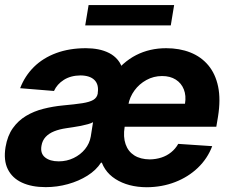

<svg xmlns="http://www.w3.org/2000/svg" viewBox="-24 -748 924 778"><path d="M570.8 10.7Q495.1 10.3 443.6 -22.7Q392.1 -55.7 380.9 -116.7L429.7 -438Q472.7 -496.6 527.6 -524.7Q582.5 -552.7 649.4 -552.7Q703.6 -552.7 747.3 -535.4Q791 -518.1 820.1 -483.4Q849.1 -448.7 859.9 -397Q870.6 -345.2 859.4 -275.4L852.5 -234.4H403.3L418.5 -327.6H725.6Q731 -360.4 720.9 -385.7Q710.9 -411.1 688.2 -425.5Q665.5 -439.9 632.8 -439.9Q598.6 -439.9 569.3 -423.8Q540 -407.7 520.8 -381.3Q501.5 -355 495.6 -322.3L481 -233.4Q474.6 -193.4 484.9 -163.8Q495.1 -134.3 520 -118.4Q544.9 -102.5 583 -102.1Q607.9 -102.5 629.9 -109.6Q651.9 -116.7 669.4 -130.9Q687 -145 698.2 -165L835.9 -155.8Q816.9 -105.5 777.8 -68.1Q738.8 -30.8 685.8 -10.3Q632.8 10.3 570.8 10.7ZM213.9 -94.2Q246.6 -94.2 274.4 -107.7Q302.2 -121.1 320.6 -143.8Q338.9 -166.5 343.8 -194.8L353 -252.9Q345.7 -248.5 332.5 -244.9Q319.3 -241.2 303.7 -238Q288.1 -234.9 272.5 -232.7Q256.8 -230.5 244.6 -228.5Q217.3 -224.6 195.8 -216.1Q174.3 -207.5 160.9 -193.1Q147.5 -178.7 144 -157.2Q138.7 -126.5 158.4 -110.4Q178.2 -94.2 213.9 -94.2ZM161.1 10.3Q104.5 10.3 64.9 -8.1Q25.4 -26.4 7.6 -62.5Q-10.3 -98.6 -1.5 -152.3Q6.3 -198.2 28.1 -228.8Q49.8 -259.3 81.5 -278.3Q113.3 -297.4 151.9 -307.1Q190.4 -316.9 231.4 -320.8Q279.8 -325.2 309.6 -329.8Q339.4 -334.5 354.2 -343.3Q369.1 -352.1 372.1 -369.1V-371.6Q377 -405.3 358.9 -423.6Q340.8 -441.9 302.2 -442.4Q262.2 -441.9 234.6 -424.3Q207 -406.7 194.8 -379.4L57.6 -390.6Q76.7 -440.4 113.5 -476.8Q150.4 -513.2 203.9 -533Q257.3 -552.7 324.2 -552.7Q350.1 -552.7 374 -548.1Q397.9 -543.5 418.5 -533Q439 -522.5 453.4 -505.1Q467.8 -487.8 474.1 -461.9L394.5 -88.9H385.3Q365.7 -58.6 330.6 -36.4Q295.4 -14.2 251.5 -2Q207.5 10.3 161.1 10.3ZM681.6 -727.5 668 -645H321.3L335 -727.5Z"/></svg>

Font: Inter Tight
Style: Bold Italic
Weight: 700
Italic angle: -9.39999°
Designer: Rasmus Andersson
Foundry: rsms
Version: Version 3.004